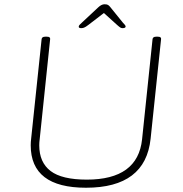

<svg xmlns="http://www.w3.org/2000/svg" viewBox="-20 -874 860 900"><path d="M383 6Q124 6 124 -193Q124 -201 124.5 -208.5Q125 -216 126 -224L175 -690Q176 -702 192 -702H200Q217 -702 215 -690L166 -221Q165 -214 164.5 -207Q164 -200 164 -193Q164 -113 217 -72.5Q270 -32 387 -32Q626 -32 646 -221L695 -690Q696 -702 712 -702H720Q737 -702 735 -690L686 -224Q662 6 383 6ZM361 -742Q349 -742 349 -749Q349 -754 354.5 -759Q360 -764 366 -770L441 -840Q456 -854 470 -854Q481 -854 486 -851Q491 -848 496 -842L555 -769Q560 -764 564.5 -758.5Q569 -753 569 -750Q569 -742 554 -742Q549 -742 544 -745Q539 -748 529 -757L467 -813L394 -757Q381 -747 374 -744.5Q367 -742 361 -742Z"/></svg>

Font: Asap Expanded Expanded Thin
Style: Italic
Weight: 100
Width: 7
Italic angle: -6°
Designer: Pablo Cosgaya
Foundry: Omnibus-Type
Version: Version 3.001; ttfautohint (v1.8.4.7-5d5b)